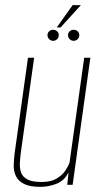

<svg xmlns="http://www.w3.org/2000/svg" viewBox="-20 -720 402 748"><path d="M138 8Q96 8 73.5 -3.5Q51 -15 42 -34Q33 -53 33.5 -76Q34 -99 37 -123L89 -495H113L62 -132Q59 -110 57.5 -88.5Q56 -67 61.5 -49.5Q67 -32 86 -21.5Q105 -11 142 -11Q178 -11 200 -24Q222 -37 234 -54.5Q246 -72 251 -87L308 -495H332L263 0H242L247 -49Q231 -16 200 -4Q169 8 138 8ZM187 -561Q178 -561 171.5 -567.5Q165 -574 165 -583Q165 -592 171.5 -598Q178 -604 187 -604Q196 -604 202.5 -598Q209 -592 209 -583Q209 -574 202.5 -567.5Q196 -561 187 -561ZM267 -561Q258 -561 251.5 -567.5Q245 -574 245 -583Q245 -592 251.5 -598Q258 -604 267 -604Q276 -604 282.5 -598Q289 -592 289 -583Q289 -574 282.5 -567.5Q276 -561 267 -561ZM201 -613 263 -700H295L216 -613Z"/></svg>

Font: Alumni Sans SC Thin
Style: Italic
Weight: 100
Italic angle: -8°
Designer: Robert E. Leuschke
Foundry: Robert E. Leuschke
Version: Version 1.016